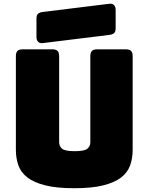

<svg xmlns="http://www.w3.org/2000/svg" viewBox="-20 -981 786 1016"><path d="M682 -189Q682 -143 668.5 -105.5Q655 -68 620.5 -41.5Q586 -15 526 0Q466 15 373 15Q280 15 220 0Q160 -15 125.5 -41.5Q91 -68 77.5 -105.5Q64 -143 64 -189V-684Q64 -703 72.5 -711.5Q81 -720 100 -720H257Q276 -720 284.5 -711.5Q293 -703 293 -684V-228Q293 -208 308 -194.5Q323 -181 375 -181Q428 -181 443 -194.5Q458 -208 458 -228V-684Q458 -703 466.5 -711.5Q475 -720 494 -720H646Q665 -720 673.5 -711.5Q682 -703 682 -684ZM556 -796 207 -753Q190 -751 181.5 -760Q173 -769 173 -786V-882Q173 -901 181.5 -908.5Q190 -916 209 -918L558 -961Q575 -963 583.5 -954Q592 -945 592 -928V-832Q592 -813 583.5 -805.5Q575 -798 556 -796Z"/></svg>

Font: Bungee
Style: Regular
Weight: 400
Designer: David Jonathan Ross
Foundry: David Jonathan Ross
Version: Version 1.001;PS 1.0;hotconv 1.0.72;makeotf.lib2.5.5900